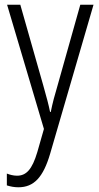

<svg xmlns="http://www.w3.org/2000/svg" viewBox="-20 -552 421 813"><path d="M10 -532 166 -6 138 92C116 166 91 192 52 192C37 192 22 188 9 183V233C25 238 40 241 58 241C124 241 163 198 192 100L376 -532H320L224 -191C212 -151 202 -114 195 -78H192C186 -108 178 -138 163 -191L66 -532Z"/></svg>

Font: Noto Sans Kannada Condensed Light
Style: Regular
Weight: 300
Width: 3
Designer: Jelle Bosma - Monotype Design Team
Foundry: Monotype Imaging Inc.
Version: Version 2.005